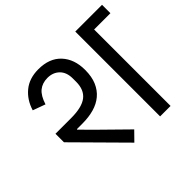

<svg xmlns="http://www.w3.org/2000/svg" viewBox="-159 -906 1117 1117"><g transform="rotate(-45 399.5 -348.0)"><path d="M579 -698H799V-629H665V0H579ZM77 -289V-359H206Q295 -359 335.5 -390.5Q376 -422 376 -488V-515Q376 -566 347.5 -594Q319 -622 274 -622Q231 -622 202.5 -598.5Q174 -575 157 -521L80 -549Q100 -615 148.5 -655Q197 -695 272 -695Q363 -695 412.5 -641.5Q462 -588 462 -500Q462 -444 445 -404.5Q428 -365 397.5 -339.5Q367 -314 324.5 -302Q282 -290 231 -290H185L183 -287L245 -224L419 -53L365 2Z"/></g></svg>

Font: IBM Plex Sans Devanagari Text
Style: Regular
Weight: 450
Designer: Mike Abbink, Paul van der Laan, Pieter van Rosmalen, Erin McLaughlin
Foundry: Bold Monday
Version: Version 1.1